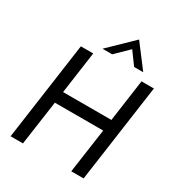

<svg xmlns="http://www.w3.org/2000/svg" viewBox="-210 -1049 1098 1184"><g transform="rotate(30 339.0 -456.5)"><path d="M44 0 142 -697H230L188 -398H532L574 -697H662L564 0H476L521 -316H177L132 0ZM265 -751 432 -913 555 -751H490L425 -840L334 -751Z"/></g></svg>

Font: Hanken Grotesk
Style: Italic
Weight: 400
Italic angle: -8°
Designer: Alfredo Marco Pradil
Foundry: Hanken Design Co.
Version: Version 3.013